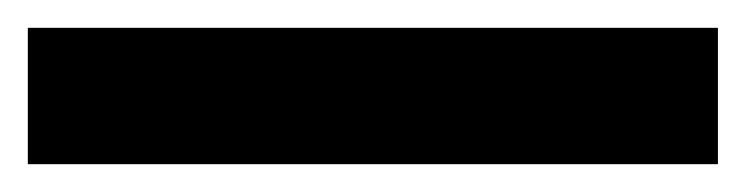

<svg xmlns="http://www.w3.org/2000/svg" viewBox="-23 -878 536 138"><path d="M493 -760H-3V-858H493Z"/></svg>

Font: Noto Sans Tamil SemiCondensed
Style: Bold
Weight: 700
Width: 4
Designer: Jelle Bosma - Monotype Design Team
Foundry: Monotype Imaging Inc.
Version: Version 2.004; ttfautohint (v1.8.4.7-5d5b)